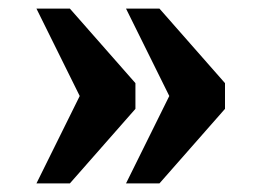

<svg xmlns="http://www.w3.org/2000/svg" viewBox="-20 -494 610 448"><path d="M274 -66 375 -270 274 -474H352L505 -300V-240L352 -66ZM65 -66 166 -270 65 -474H143L296 -300V-240L143 -66Z"/></svg>

Font: Noto Serif Gujarati ExtraBold
Style: Regular
Weight: 800
Version: Version 2.102